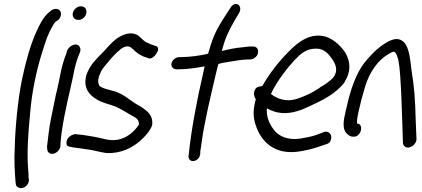

<svg xmlns="http://www.w3.org/2000/svg" viewBox="-20 -741 2143 975"><path d="M72 210C97 225 127 199 127 173V172L125 160C125 151 125 132 122 105C117 30 123 -65 133 -166C141 -267 163 -377 194 -475C214 -539 224 -570 249 -612C256 -624 260 -629 261 -629L262 -630L275 -639C282 -645 287 -654 289 -663C293 -682 281 -696 264 -696C255 -696 245 -692 239 -687L228 -678C200 -655 179 -613 163 -576C134 -512 111 -428 92 -339C70 -233 57 -86 55 4C51 78 55 132 59 185C61 207 66 207 72 210Z M378 -640C397 -640 414 -654 418 -673C423 -693 411 -709 391 -709C371 -709 354 -693 350 -675C345 -655 359 -640 378 -640ZM272 -294C266 -270 260 -244 255 -217L238 -134C230 -95 222 -27 219 2L218 3L219 4C219 15 220 29 228 34C248 53 286 27 287 0V-10C292 -90 316 -200 338 -294C344 -319 348 -341 353 -362V-363C359 -397 368 -431 379 -458L386 -476C390 -486 389 -496 385 -502C371 -529 333 -509 323 -488L322 -487L316 -467C304 -436 293 -401 286 -361C281 -340 278 -318 272 -294Z M753 -108C757 -147 737 -170 714 -186C706 -193 693 -201 680 -208C642 -229 612 -261 566 -276L530 -286C513 -290 491 -298 485 -305C478 -320 476 -326 482 -351C485 -359 489 -370 495 -382C500 -391 518 -414 544 -444C570 -473 590 -490 599 -496C616 -506 627 -508 640 -503L657 -490C671 -474 691 -462 711 -453L730 -447C748 -436 768 -456 778 -476C785 -486 788 -505 766 -509L746 -516C735 -521 724 -525 717 -530C703 -539 693 -553 677 -564H676C647 -578 618 -571 587 -554C566 -543 541 -519 511 -484C476 -449 451 -423 440 -404C429 -386 421 -369 417 -354C403 -293 434 -259 467 -239C499 -217 540 -212 573 -197C604 -182 636 -161 669 -143C682 -133 684 -127 686 -109C660 -69 620 -38 575 -31C531 -24 496 -41 455 -47C433 -50 408 -56 379 -58L362 -60C360 -60 344 -56 338 -51C318 -38 314 -16 320 -3C324 1 330 4 339 5L355 8C381 11 409 16 433 19C460 23 490 32 519 36H520C593 40 657 10 706 -39C722 -55 745 -81 752 -104Z M898 -451H891C872 -451 855 -436 851 -420C847 -402 860 -389 877 -389H885C935 -389 979 -397 1019 -404L1012 -371C980 -234 951 -80 939 39L938 49L937 50C936 93 994 81 997 39V29C997 25 1001 7 1004 -18C1017 -118 1050 -254 1077 -369C1081 -385 1084 -400 1089 -416C1104 -421 1123 -424 1142 -427C1169 -432 1214 -439 1240 -439H1249C1266 -439 1286 -452 1290 -471C1294 -489 1285 -505 1265 -505H1256C1239 -505 1213 -501 1213 -501C1174 -498 1138 -490 1106 -482C1125 -551 1138 -577 1169 -633L1194 -675C1216 -714 1173 -741 1150 -701L1122 -658C1085 -600 1064 -564 1042 -485C1040 -480 1038 -474 1037 -468C999 -459 943 -451 898 -451Z M1731 -327C1772 -392 1751 -451 1725 -486C1702 -515 1670 -544 1633 -555C1557 -576 1496 -530 1446 -479C1400 -433 1349 -370 1312 -304C1296 -303 1285 -297 1280 -294C1262 -269 1272 -248 1279 -237C1264 -183 1265 -147 1278 -107C1306 -19 1376 45 1494 29C1529 24 1563 16 1593 6L1634 -8C1644 -10 1650 -15 1654 -18C1668 -40 1662 -60 1651 -67C1645 -72 1637 -74 1627 -71H1626L1584 -55C1560 -47 1534 -42 1503 -37C1443 -28 1396 -49 1373 -79C1351 -107 1332 -142 1335 -191C1357 -179 1382 -169 1412 -167C1465 -163 1516 -184 1557 -204C1614 -230 1688 -266 1731 -325ZM1356 -264C1384 -326 1437 -394 1477 -437C1507 -469 1533 -489 1569 -493C1621 -500 1644 -473 1666 -442C1683 -418 1698 -386 1676 -352C1660 -331 1630 -311 1603 -296V-295C1569 -271 1530 -253 1488 -239C1435 -222 1388 -238 1356 -264Z M1739 -65C1748 -55 1758 -47 1773 -47H1780C1794 -47 1809 -62 1813 -80C1817 -98 1809 -113 1795 -113H1794C1791 -120 1794 -145 1801 -175L1816 -238C1822 -258 1827 -278 1834 -301C1858 -380 1904 -440 1954 -467C1974 -479 1981 -483 1989 -472C1994 -466 1998 -454 2003 -436C2007 -415 2010 -389 2012 -360C2018 -274 2019 -224 2023 -114L2026 -18C2026 -9 2030 0 2037 4C2059 19 2094 -7 2095 -33L2091 -131C2088 -243 2084 -295 2070 -382C2063 -434 2060 -494 2033 -525C2006 -553 1976 -544 1942 -525C1908 -505 1877 -477 1848 -443C1799 -391 1771 -317 1750 -238L1735 -175C1726 -136 1716 -89 1739 -65Z"/></svg>

Font: Stray Cat
Style: ExBdCnObl
Weight: 800
Version: Version 1.0